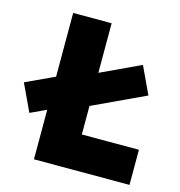

<svg xmlns="http://www.w3.org/2000/svg" viewBox="-142 -793 833 887"><g transform="rotate(15 274.0 -350.0)"><path d="M23.5 -201.5 -37.5 -331.5 179 -432V-414L473 -551.5L534 -421.5L179 -255.5V-274ZM99.5 0V-700H283.5V-168H556.5V0Z"/></g></svg>

Font: Geologica ExtraBold
Style: Regular
Weight: 800
Designer: Sindre Bremnes, Frode Helland
Foundry: Monokrom Skriftforlag AS
Version: Version 1.010;gftools[0.9.28]